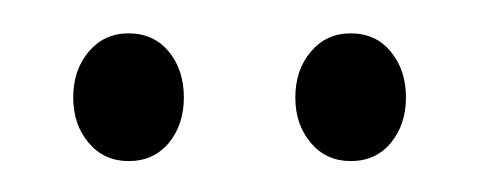

<svg xmlns="http://www.w3.org/2000/svg" viewBox="-20 -580 293 118"><path d="M59 -481Q44 -481 34.5 -492.2Q25 -503.5 25 -520Q25 -537 34.5 -548.2Q44 -559.5 59 -559.5Q74.5 -559.5 83.8 -548.2Q93 -537 93 -520Q93 -503.5 83.8 -492.2Q74.5 -481 59 -481ZM195.5 -481Q180.5 -481 171 -492.2Q161.5 -503.5 161.5 -520Q161.5 -537 171 -548.2Q180.5 -559.5 195.5 -559.5Q211 -559.5 220.2 -548.2Q229.5 -537 229.5 -520Q229.5 -503.5 220.2 -492.2Q211 -481 195.5 -481Z"/></svg>

Font: Fraunces 144pt S000 Light
Style: Regular
Weight: 300
Version: Version 1.000; ttfautohint (v1.8.3)